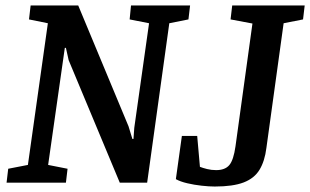

<svg xmlns="http://www.w3.org/2000/svg" viewBox="-20 -668 1134 702"><path d="M4 0 10 -51 82 -65 155 -583 86 -597 92 -648H266L450 -206L464 -160H468L471 -201L525 -583L454 -597L459 -648H675L669 -597L599 -583L518 0H418L231 -448L221 -493H217L156 -65L227 -51L221 0ZM765 14Q745 14 717.5 11Q690 8 664.5 2Q639 -4 623 -13L645 -171H701L711 -58Q721 -54 737 -50Q753 -46 770 -46Q803 -46 818.5 -64.5Q834 -83 841 -133L903 -582L823 -597L829 -648H1094L1088 -597L1017 -583L954 -127Q948 -79 929 -47.5Q910 -16 871 -1Q832 14 765 14Z"/></svg>

Font: Faustina SemiBold
Style: Italic
Weight: 600
Italic angle: -8°
Designer: Alfonso Garcia
Foundry: http://www.omnibus-type.com
Version: Version 1.200